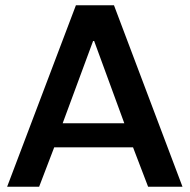

<svg xmlns="http://www.w3.org/2000/svg" viewBox="-20 -706 717 726"><path d="M7 0 267 -686H411L670 0H540L483 -149H185L128 0ZM217 -240H450L336 -551H332Z"/></svg>

Font: Chivo Medium Medium
Style: Regular
Weight: 500
Version: Version 2.002